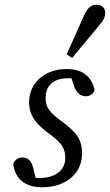

<svg xmlns="http://www.w3.org/2000/svg" viewBox="-20 -779 465 812"><path d="M137 -1 120 -70C113 -97 101 -113 73 -113C57 -113 41 -102 36 -86C43 -26 82 13 159 13C259 13 327 -46 327 -129C327 -187 306 -217 246 -262C189 -304 173 -323 173 -365C173 -411 199 -448 268 -448C284 -448 294 -446 304 -443L274 -474L292 -418C302 -388 319 -372 342 -372C360 -372 374 -380 380 -399C365 -464 320 -487 261 -487C166 -487 103 -425 103 -347C103 -284 141 -248 191 -211C248 -170 256 -144 256 -111C256 -59 215 -26 145 -26C128 -26 120 -28 99 -35L137 -1ZM262 -549 285 -534C325 -582 364 -629 404 -677C420 -696 425 -710 425 -725C425 -748 408 -759 387 -759C365 -759 349 -743 337 -717C312 -661 287 -605 262 -549Z"/></svg>

Font: Source Serif Variable
Style: Italic
Weight: 389
Italic angle: -12°
Designer: Frank Grießhammer
Foundry: Adobe Systems Incorporated
Version: Version 3.001;hotconv 1.0.111;makeotfexe 2.5.65597